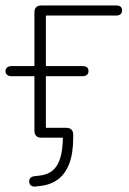

<svg xmlns="http://www.w3.org/2000/svg" viewBox="-21 -504 473 703"><path d="M108 179Q100 180 93.5 176Q87 172 86 163Q85 153 90.5 147.5Q96 142 106 141L124 139Q171 134 191 96Q211 58 209 -19L228 0H130Q118 0 111.5 -6.5Q105 -13 105 -25V-225H21Q11 -225 5 -230Q-1 -235 -1 -244Q-1 -252 5 -257Q11 -262 21 -262H105V-459Q105 -471 111.5 -477.5Q118 -484 130 -484H404Q415 -484 420.5 -479.5Q426 -475 426 -466Q426 -457 420.5 -452Q415 -447 404 -447H147V-262H281Q292 -262 297.5 -257.5Q303 -253 303 -244Q303 -235 297.5 -230Q292 -225 281 -225H147V-17L128 -36H222Q234 -36 240.5 -29.5Q247 -23 247 -11V0Q247 58 232.5 95.5Q218 133 191 153Q164 173 126 177Z"/></svg>

Font: Nunito ExtraLight
Style: Regular
Weight: 200
Designer: Vernon Adams
Foundry: Vernon Adams
Version: Version 3.602